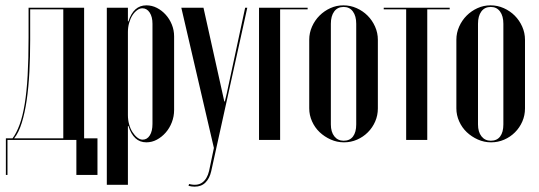

<svg xmlns="http://www.w3.org/2000/svg" viewBox="-20 -524 2018 719"><path d="M2 131V-6H27Q42 -26 53.5 -57.5Q65 -89 72.5 -134.5Q80 -180 83.5 -241.5Q87 -303 87 -384V-495H295V-6H345V131H266V0H8V131ZM217 -6V-489H93V-373Q93 -312 90 -254.5Q87 -197 80 -149Q73 -101 61.5 -64Q50 -27 33 -6Z M380 -495H459V-444H461Q480 -504 528 -504Q549 -504 567.5 -494.5Q586 -485 600.5 -469Q615 -453 623.5 -432Q632 -411 632 -388V-112Q632 -88 623.5 -66Q615 -44 600.5 -27.5Q586 -11 567.5 -1Q549 9 528 9Q480 9 461 -52H459V168H380ZM459 -93Q459 -75 463.5 -58.5Q468 -42 476 -29.5Q484 -17 494 -9Q504 -1 514 -1Q531 -1 541 -17Q551 -33 551 -60V-435Q551 -461 540.5 -477Q530 -493 513 -493Q503 -493 493 -485.5Q483 -478 475.5 -466Q468 -454 463.5 -438Q459 -422 459 -404Z M742 -495 820 -144H822L829 -173L898 -495H906L771 117Q765 144 749.5 159.5Q734 175 709 175Q698 175 686 172L688 165Q719 173 737.5 159.5Q756 146 763 116L781 30L659 -495Z M950 -495H1132V-489H1029V0H950Z M1266 -504Q1292 -504 1315.5 -493.5Q1339 -483 1356.5 -465.5Q1374 -448 1384.5 -424.5Q1395 -401 1395 -375V-118Q1395 -92 1385 -69Q1375 -46 1357.5 -28.5Q1340 -11 1317 -1Q1294 9 1268 9Q1242 9 1218.5 -1.5Q1195 -12 1177 -29Q1159 -46 1148.5 -69.5Q1138 -93 1138 -118V-375Q1138 -401 1148.5 -424.5Q1159 -448 1176.5 -465.5Q1194 -483 1217 -493.5Q1240 -504 1266 -504ZM1267 -498Q1244 -498 1231.5 -481Q1219 -464 1219 -435V-58Q1219 -30 1232 -13.5Q1245 3 1267 3Q1290 3 1302 -13Q1314 -29 1314 -58V-435Q1314 -464 1301.5 -481Q1289 -498 1267 -498Z M1664 -489H1580V0H1501V-489H1417V-495H1664Z M1817 -504Q1843 -504 1866.5 -493.5Q1890 -483 1907.5 -465.5Q1925 -448 1935.5 -424.5Q1946 -401 1946 -375V-118Q1946 -92 1936 -69Q1926 -46 1908.5 -28.5Q1891 -11 1868 -1Q1845 9 1819 9Q1793 9 1769.5 -1.5Q1746 -12 1728 -29Q1710 -46 1699.5 -69.5Q1689 -93 1689 -118V-375Q1689 -401 1699.5 -424.5Q1710 -448 1727.5 -465.5Q1745 -483 1768 -493.5Q1791 -504 1817 -504ZM1818 -498Q1795 -498 1782.5 -481Q1770 -464 1770 -435V-58Q1770 -30 1783 -13.5Q1796 3 1818 3Q1841 3 1853 -13Q1865 -29 1865 -58V-435Q1865 -464 1852.5 -481Q1840 -498 1818 -498Z"/></svg>

Font: Moniqa SemBd Narrow Display
Style: Regular
Weight: 600
Width: 4
Designer: Rajesh Rajput
Foundry: Rajesh Rajput
Version: Version 1.000